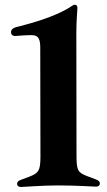

<svg xmlns="http://www.w3.org/2000/svg" viewBox="-20 -761 441 788"><path d="M65.7 6.4C77.8 6.4 152 0 218.4 0C294 0 361.5 5 374.3 5C384.9 5 389.9 -0.7 389.9 -7.8C389.9 -15.6 384.9 -20.6 372.9 -24.9C359 -30.2 347.3 -34.1 338.1 -38C300.4 -52.9 294 -60 294 -121.4L293.3 -622.2C293.3 -681.5 297.6 -714.1 297.6 -729.4C297.6 -739.7 290.8 -741.5 287.6 -741.5C282 -741.5 276.3 -737.6 272.7 -735.1C255 -723 199.2 -688.2 58.6 -652.7C45.8 -649.5 25.2 -646.3 25.2 -628.9C25.2 -620 30.5 -613.3 43 -613.3C50.4 -613.3 78.8 -616.8 108.3 -616.8C131 -616.8 144.5 -609.7 145.2 -570L146 -116.1C145.6 -58.9 137.4 -50.8 101.2 -36.2C91.6 -32.3 80.6 -28.4 67.1 -23.4C55 -19.2 50.1 -14.2 50.1 -6.4C50.1 0.7 55 6.4 65.7 6.4Z"/></svg>

Font: Margiela Serif Semibold
Style: Regular
Weight: 600
Designer: Andreas Faust, Stefan Endress
Version: Version 1.002;FEAKit 1.0